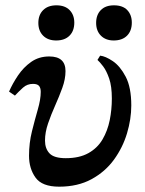

<svg xmlns="http://www.w3.org/2000/svg" viewBox="-20 -691 546 721"><path d="M202 10Q138 10 113.5 -24Q89 -58 89 -106Q89 -154 100 -198Q111 -242 122 -280Q133 -318 133 -346Q133 -361 126.5 -368.5Q120 -376 104 -376Q82 -376 66.5 -362Q51 -348 36 -332L14 -347Q27 -377 47.5 -407.5Q68 -438 97 -458.5Q126 -479 165 -479Q226 -479 226 -424Q226 -394 214 -361Q202 -328 187 -294.5Q172 -261 160.5 -227.5Q149 -194 149 -163Q149 -133 166 -115Q183 -97 227 -97Q278 -97 312 -116Q346 -135 365 -167.5Q384 -200 392 -239.5Q400 -279 400 -321Q400 -367 390 -396Q380 -425 367.5 -441.5Q355 -458 346 -466L356 -482Q376 -480 403.5 -461.5Q431 -443 452 -403Q473 -363 473 -295Q473 -244 457 -190.5Q441 -137 408 -91.5Q375 -46 323.5 -18Q272 10 202 10ZM407 -539Q377 -539 359 -557Q341 -575 341 -605Q341 -635 358.5 -653Q376 -671 408 -671Q441 -671 458 -653Q475 -635 475 -606Q475 -575 457 -557Q439 -539 407 -539ZM191 -539Q160 -539 142 -557Q124 -575 124 -605Q124 -635 142 -653Q160 -671 192 -671Q224 -671 241.5 -653Q259 -635 259 -606Q259 -575 241 -557Q223 -539 191 -539Z"/></svg>

Font: STIX Two Text SemiBold
Style: Italic
Weight: 600
Italic angle: -12°
Designer: Ross Mills, John Hudson & Paul Hanslow, Tiro Typeworks Ltd; with prior portions MicroPress Inc. and Coen Hoffman, Elsevi
Foundry: Tiro Typeworks Ltd
Version: Version 2.13 b171